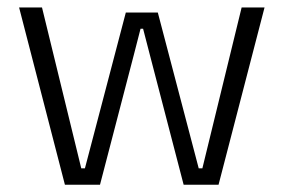

<svg xmlns="http://www.w3.org/2000/svg" viewBox="-20 -508 780 528"><path d="M158.5 0 32.5 -487.5H95.5L203.5 -45H213.5L326 -473.5H414L526.5 -45H536.5L644.5 -487.5H707.5L581 0H485L392 -357.5L373.5 -429H366.5L348 -357L255 0Z"/></svg>

Font: Anek Gurmukhi Medium Light
Style: Regular
Weight: 300
Version: Version 1.003